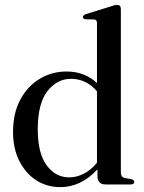

<svg xmlns="http://www.w3.org/2000/svg" viewBox="-20 -757 592 788"><path d="M33.5 -215.5Q33.5 -292 63.2 -347.8Q93 -403.5 143 -433.5Q193 -463.5 253 -463.5Q291.5 -463.5 322.8 -451.2Q354 -439 378 -416V-662.5Q378 -676 367 -677L330.5 -678Q320.5 -679 320.5 -687Q320.5 -694.5 332.5 -699L432.5 -730Q451.5 -737 460 -737Q476 -737 476 -720.5V-49Q476 -30 492.5 -26.5L519 -21.5Q531 -18.5 531 -10.5Q531 0 516.5 0H413Q380 0 380 -35V-62Q312.5 11 228 11Q172 11 128.2 -17.5Q84.5 -46 59 -97Q33.5 -148 33.5 -215.5ZM135 -226Q135 -128 171.5 -78.5Q208 -29 264 -29Q293.5 -29 322.8 -43.5Q352 -58 378 -88.5V-382Q335 -433.5 271 -433.5Q214 -433.5 174.5 -382.8Q135 -332 135 -226Z"/></svg>

Font: Fraunces 72pt
Style: Regular
Weight: 400
Version: Version 1.000;[0bf87f6ff]